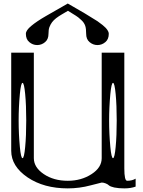

<svg xmlns="http://www.w3.org/2000/svg" viewBox="-20 -1041 790 1061"><path d="M89.8 -521.5Q83 -449.2 83 -375Q83 -300.8 89.8 -228.5Q95.7 -167 104.5 -167Q113.3 -167 119.1 -228.5Q125 -290 125 -375Q125 -460 119.1 -521.5Q113.3 -583 104.5 -583Q95.7 -583 89.8 -521.5ZM589.8 -521.5Q583 -449.2 583 -375Q583 -300.8 589.8 -228.5Q595.7 -167 604.5 -167Q613.3 -167 619.1 -228.5Q625 -290 625 -375Q625 -460 619.1 -521.5Q613.3 -583 604.5 -583Q595.7 -583 589.8 -521.5ZM667 -750V-110.4Q667 -42 682.6 -42Q710 -42 729.5 -53.7V-9.8Q703.1 0 667 0Q635.7 0 611.3 -4.9Q589.8 -9.8 582 -16.6Q576.2 -22.5 564.5 -27.3Q552.7 -32.2 542 -32.2Q539.1 -32.2 480.5 -16.6Q418.9 0 354.5 0Q222.7 0 132.8 -60.5Q42 -122.1 42 -208V-750H167V-167Q167 -116.2 221.7 -79.1Q276.4 -42 354.5 -42Q429.7 -42 486.3 -79.1Q542 -115.2 542 -167V-750ZM581.1 -854.5Q581.1 -824.2 562.5 -808.6Q543 -792 518.6 -792Q494.1 -792 474.6 -808.6Q456.1 -824.2 456.1 -854.5Q456.1 -882.8 451.2 -897.5Q445.3 -916 428.7 -930.7Q411.1 -947.3 399.4 -954.1Q387.7 -961.9 355.5 -981.4L319.3 -960Q305.7 -952.1 290 -940.4Q276.4 -929.7 267.6 -918Q258.8 -906.2 252.9 -890.6Q248 -877 248 -854.5Q248 -824.2 229.5 -808.6Q210 -792 185.5 -792Q161.1 -792 141.6 -808.6Q123 -824.2 123 -854.5Q123 -873 152.3 -897.5Q182.6 -922.9 233.4 -952.1L354.5 -1021.5L447.3 -967.8Q511.7 -928.7 518.6 -923.8Q551.8 -900.4 564.5 -886.7Q581.1 -868.2 581.1 -854.5Z"/></svg>

Font: okolaksMetalik
Style: bold
Weight: 700
Width: 7
Version: Version 0.6